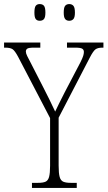

<svg xmlns="http://www.w3.org/2000/svg" viewBox="-28 -923 528 943"><path d="M129 0V-25H159Q183 -25 195.5 -30.5Q208 -36 213 -54Q218 -72 218 -109V-343L61 -644Q45 -674 33.5 -681.5Q22 -689 -2 -689H-8V-714H170V-689H140Q113 -689 106 -684Q99 -679 99 -670Q99 -661 105.5 -648Q112 -635 121 -618L183 -497Q216 -433 243 -375Q250 -391 262 -414.5Q274 -438 290 -470L367 -617Q377 -637 380.5 -648Q384 -659 384 -668Q384 -679 375.5 -684Q367 -689 341 -689H301V-714H480V-689H475Q453 -689 441.5 -681Q430 -673 413 -640L260 -345V-110Q260 -72 265 -54Q270 -36 283 -30.5Q296 -25 319 -25H349V0ZM312 -821Q299 -821 292 -829.5Q285 -838 285 -861Q285 -886 292 -894.5Q299 -903 312 -903Q325 -903 332.5 -894.5Q340 -886 340 -861Q340 -838 332.5 -829.5Q325 -821 312 -821ZM167 -821Q154 -821 147.5 -829.5Q141 -838 141 -861Q141 -886 147.5 -894.5Q154 -903 167 -903Q181 -903 188 -894.5Q195 -886 195 -861Q195 -838 188 -829.5Q181 -821 167 -821Z"/></svg>

Font: Noto Serif Bengali Condensed ExtraLight
Style: Regular
Weight: 200
Width: 3
Designer: Juan Bruce, Universal Thirst, Indian Type Foundry and the Monotype Design Team.
Foundry: Monotype Imaging Inc.
Version: Version 2.003; ttfautohint (v1.8.4.7-5d5b)